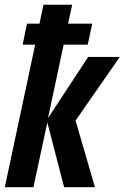

<svg xmlns="http://www.w3.org/2000/svg" viewBox="-26 -783 521 803"><path d="M-5.9 0 121.1 -596.2H68.8L86.9 -684.1H139.2L155.8 -763.2H275.9L258.8 -684.1H359.9L340.8 -596.2H240.2L174.8 -289.1L342.8 -544.9H475.1L290 -278.8L371.1 0H242.2L171.9 -271L113.8 0Z"/></svg>

Font: Open Sans Condensed
Style: Italic
Weight: 400
Width: 3
Italic angle: -12°
Designer: Monotype Design Team
Foundry: Monotype Imaging Inc.
Version: Version 3.000